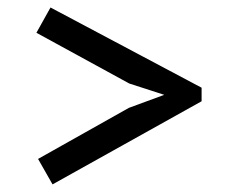

<svg xmlns="http://www.w3.org/2000/svg" viewBox="-20 -563 604 512"><path d="M517.6 -329.1V-293L120.1 -71.3L81.5 -139.2L323.7 -275.4L418 -310.1L324.7 -340.3L77.1 -475.6L114.7 -543Z"/></svg>

Font: PT Astra Sans
Style: Regular
Weight: 400
Designer: A.Korolkova, I. Chaeva
Foundry: ParaType Ltd
Version: Version 1.001; ttfautohint (v1.6)